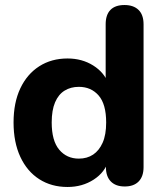

<svg xmlns="http://www.w3.org/2000/svg" viewBox="-20 -734 650 765"><path d="M249 11Q185 11 136.5 -20Q88 -51 61 -109Q34 -167 34 -246Q34 -325 61 -382Q88 -439 136.5 -470Q185 -501 249 -501Q307 -501 351.5 -473Q396 -445 412 -400H401V-637Q401 -675 420 -694.5Q439 -714 476 -714Q512 -714 532 -694.5Q552 -675 552 -637V-68Q552 -31 532.5 -11Q513 9 477 9Q441 9 421.5 -11Q402 -31 402 -68V-136L413 -97Q399 -48 353.5 -18.5Q308 11 249 11ZM294 -102Q327 -102 351 -118Q375 -134 389 -165.5Q403 -197 403 -246Q403 -319 373 -353.5Q343 -388 294 -388Q262 -388 237.5 -373Q213 -358 199.5 -326.5Q186 -295 186 -246Q186 -173 216 -137.5Q246 -102 294 -102Z"/></svg>

Font: Nunito ExtraLight ExtraBold
Style: Regular
Weight: 800
Version: Version 3.602